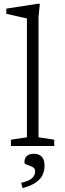

<svg xmlns="http://www.w3.org/2000/svg" viewBox="-20 -762 340 1002"><path d="M181 -45.5 263 -33V0H37V-33L120.5 -45.5V-666Q114 -667 95.8 -671.2Q77.5 -675.5 55 -680.5Q32.5 -685.5 13 -690V-717L175 -742H188L181 -674.5ZM90.5 192Q134 182 148.8 166.5Q163.5 151 163.5 131Q163.5 116.5 149.5 109.5Q135.5 102.5 121.5 98Q107.5 93.5 107.5 86Q107.5 40.5 158.5 40.5Q181.5 40.5 197 54.8Q212.5 69 212.5 103.5Q212.5 124.5 204.2 146.2Q196 168 171.2 187.2Q146.5 206.5 97.5 219.5Z"/></svg>

Font: Newsreader 6pt Light
Style: Regular
Weight: 300
Designer: Hugues Gentile
Foundry: Production Type
Version: Version 1.003; ttfautohint (v1.8.3)